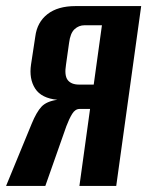

<svg xmlns="http://www.w3.org/2000/svg" viewBox="-47 -611 484 631"><path d="M335 0H214L249 -253H215Q200 -253 190 -236.5Q180 -220 171 -196L102 0H-27L57 -204Q73 -243 89.5 -260.5Q106 -278 141 -283H142Q89 -288 68.5 -320Q48 -352 55 -399L69 -491Q75 -538 109 -564.5Q143 -591 201 -591H417ZM261 -333 288 -528H231Q212 -528 198 -515Q184 -502 180 -470L170 -399Q164 -363 175.5 -348Q187 -333 213 -333Z"/></svg>

Font: Alumni Sans
Style: Bold Italic
Weight: 700
Italic angle: -8°
Designer: Robert E. Leuschke
Foundry: Robert E. Leuschke
Version: Version 1.016